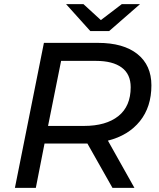

<svg xmlns="http://www.w3.org/2000/svg" viewBox="-20 -907 767 927"><path d="M52 0 192 -700H453Q576 -700 643.5 -646Q711 -592 711 -495Q711 -391 655.5 -322Q600 -253 501 -228L629 0H523L402 -214Q392 -214 382 -214H195L153 0ZM212 -299H385Q492 -299 551.5 -346.5Q611 -394 611 -486Q611 -549 567.5 -581Q524 -613 444 -613H275ZM416 -757 299 -887H383L467 -810L568 -887H656L507 -757Z"/></svg>

Font: Montserrat Medium
Style: Italic
Weight: 500
Italic angle: -11.3°
Designer: Julieta Ulanovsky
Foundry: Julieta Ulanovsky
Version: Version 9.000; ttfautohint (v1.8.4.7-5d5b)